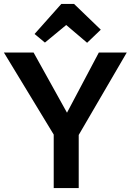

<svg xmlns="http://www.w3.org/2000/svg" viewBox="-21 -963 669 983"><path d="M209 -745 156 -789 293 -943H358L495 -811L425 -744L318 -835ZM254 0V-274L-1 -694H151L322 -386L485 -694H628L382 -272V0Z"/></svg>

Font: Cantarell
Style: Bold
Weight: 700
Designer: Dave Crossland, Nikolaus Waxweiler, Florian Fecher, Jacques Le Bailly, Eben Sorkin, Alexei Vanyashin, Alexios Zavras, Em
Version: Version 0.303